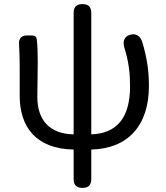

<svg xmlns="http://www.w3.org/2000/svg" viewBox="-20 -716 809 936"><path d="M425 -378V-653C425 -682 411 -696 382 -696C353 -696 339 -682 339 -653V-61C218 -63 162 -135 162 -243C162 -278 164 -357 164 -416C164 -457 163 -493 159 -526C158 -536 150 -543 138 -543H112H109C84 -543 70 -527 73 -498C75 -460 76 -426 76 -394V-249C76 -96 157 10 339 13V157C339 186 353 200 382 200C411 200 425 186 425 157V13C601 9 706 -101 706 -297C706 -376 695 -440 673 -513C664 -540 644 -554 616 -547C584 -539 577 -512 587 -481C608 -413 614 -359 614 -295C614 -138 546 -65 425 -61Z"/></svg>

Font: GenSenRounded2 TW R
Style: Regular
Weight: 400
Version: Version 2.100;PS 2.1;hotconv 16.6.51;makeotf.lib2.5.65220 DE